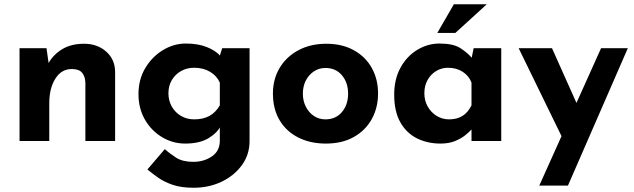

<svg xmlns="http://www.w3.org/2000/svg" viewBox="-20 -664 2986 904"><path d="M199 -437 210 -359 208 -366Q231 -407 273 -432.5Q315 -458 376 -458Q438 -458 479.5 -421.5Q521 -385 522 -327V0H382V-275Q381 -304 366.5 -321.5Q352 -339 318 -339Q269 -339 240.5 -293.5Q212 -248 212 -178V0H72V-437Z M892 220Q833 220 792.5 206Q752 192 724 172Q696 152 674 134L756 38Q779 59 809.5 78.5Q840 98 890 98Q940 98 977.5 72.5Q1015 47 1015 -2V-98L1020 -73Q1004 -39 962 -13.5Q920 12 852 12Q793 12 742.5 -18.5Q692 -49 662 -101.5Q632 -154 632 -221Q632 -290 664 -343.5Q696 -397 747 -428Q798 -459 855 -459Q912 -459 953.5 -442.5Q995 -426 1016 -402L1011 -389L1026 -437H1155V0Q1155 64 1119 113.5Q1083 163 1023.5 191.5Q964 220 892 220ZM773 -225Q773 -190 789 -162Q805 -134 832.5 -118Q860 -102 894 -102Q937 -102 966.5 -118.5Q996 -135 1015 -168V-275Q1001 -307 969 -326Q937 -345 894 -345Q860 -345 832.5 -329.5Q805 -314 789 -287Q773 -260 773 -225Z M1265 -224Q1265 -291 1296.5 -344Q1328 -397 1385 -427.5Q1442 -458 1516 -458Q1591 -458 1646 -427.5Q1701 -397 1730.5 -344Q1760 -291 1760 -224Q1760 -157 1730.5 -103.5Q1701 -50 1646 -19Q1591 12 1514 12Q1442 12 1385.5 -16Q1329 -44 1297 -97Q1265 -150 1265 -224ZM1406 -223Q1406 -189 1420 -161.5Q1434 -134 1458 -118Q1482 -102 1512 -102Q1561 -102 1590 -136.5Q1619 -171 1619 -223Q1619 -275 1590 -309.5Q1561 -344 1512 -344Q1482 -344 1458 -328Q1434 -312 1420 -285Q1406 -258 1406 -223Z M2054 12Q1993 12 1943.5 -12.5Q1894 -37 1865 -88Q1836 -139 1836 -218Q1836 -292 1866 -346Q1896 -400 1945 -429.5Q1994 -459 2049 -459Q2114 -459 2147.5 -437.5Q2181 -416 2203 -390L2197 -373L2210 -437H2340V0H2200V-95L2211 -65Q2209 -65 2199 -53.5Q2189 -42 2169.5 -26.5Q2150 -11 2121.5 0.5Q2093 12 2054 12ZM2094 -102Q2132 -102 2158 -118.5Q2184 -135 2200 -168V-275Q2188 -307 2158.5 -326Q2129 -345 2089 -345Q2059 -345 2033.5 -329.5Q2008 -314 1993 -287Q1978 -260 1978 -225Q1978 -190 1994 -162Q2010 -134 2036.5 -118Q2063 -102 2094 -102ZM2272 -644 2124 -509H2039L2117 -644Z M2519 210 2810 -437H2936L2654 210ZM2636 2 2422 -437H2579L2744 -68Z"/></svg>

Font: Reem Kufi Fun
Style: Bold
Weight: 700
Designer: Khaled Hosny
Version: Version 1.005